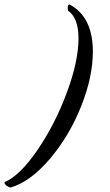

<svg xmlns="http://www.w3.org/2000/svg" viewBox="-226 -749 490 856"><path d="M84 -729Q188 -674 188 -519Q188 -406 135.5 -274.5Q83 -143 -3 -41.5Q-89 60 -178 87Q-185 87 -196 79.5Q-207 72 -206 63Q-138 35 -59.5 -79.5Q19 -194 71.5 -335Q124 -476 124 -578Q124 -669 77 -702Q73 -729 84 -729Z"/></svg>

Font: Vervelle
Style: Script
Weight: 400
Monospace: yes
Designer: Nur Solikh
Foundry: Astageni Type
Version: Version 1.0